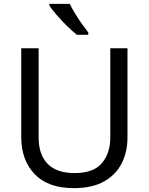

<svg xmlns="http://www.w3.org/2000/svg" viewBox="-20 -964 771 994"><path d="M640 -252Q640 -178 610 -118.5Q580 -59 518.5 -24.5Q457 10 362 10Q229 10 159.5 -62.5Q90 -135 90 -254V-714H180V-251Q180 -164 226.5 -116Q273 -68 367 -68Q464 -68 507.5 -119.5Q551 -171 551 -252V-714H640ZM341 -944Q352 -922 368.5 -894.5Q385 -867 403.5 -841Q422 -815 437 -796V-784H378Q355 -802 326 -830.5Q297 -859 272.5 -887.5Q248 -916 236 -934V-944Z"/></svg>

Font: Noto Sans Mayan Numerals
Style: Regular
Weight: 400
Designer: Monotype Design Team
Foundry: Monotype Imaging Inc.
Version: Version 2.001; ttfautohint (v1.8.4.7-5d5b)